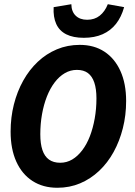

<svg xmlns="http://www.w3.org/2000/svg" viewBox="-20 -876 640 908"><path d="M251.1 12Q183.4 12 133.7 -20.1Q84 -52.2 57.1 -111.7Q30.2 -171.3 30.2 -253.5Q30.2 -320.8 45.7 -382.1Q61.2 -443.4 89.9 -494.8Q118.6 -546.2 158.8 -584Q199 -621.8 249.1 -642.8Q299.1 -663.8 357.3 -663.8Q424.9 -663.8 473.8 -631.7Q522.7 -599.6 549.6 -540Q576.5 -480.5 576.5 -398.2Q576.5 -331 561 -269.7Q545.5 -208.3 517.2 -157Q488.9 -105.6 448.7 -67.8Q408.5 -29.9 358.9 -9Q309.2 12 251.1 12ZM264.6 -106.3Q295.3 -106.3 321.5 -121.7Q347.6 -137.2 369 -165.5Q390.5 -193.8 405.1 -231.8Q419.7 -269.8 427.9 -315.5Q436.1 -361.2 436.1 -410.7Q436.1 -455.6 426 -485.5Q416 -515.3 395.9 -530.4Q375.7 -545.5 343.8 -545.5Q313 -545.5 286.5 -530Q260 -514.6 238.5 -486.3Q217 -458 202 -420Q187 -382 178.8 -336.3Q170.6 -290.6 170.6 -241.1Q170.6 -196.1 180.7 -166.3Q190.7 -136.4 211.6 -121.4Q232.6 -106.3 264.6 -106.3ZM376.4 -697.2Q326.1 -697.2 293.4 -713.7Q260.6 -730.2 245.9 -762.8Q231.1 -795.5 233.7 -842.2L317.4 -856.1Q317.9 -821.2 337.9 -801.9Q357.9 -782.5 392.2 -782.5Q427.4 -782.5 451.7 -801.9Q476 -821.2 489.9 -856.1L567 -842.2Q554 -795.5 528.7 -763.3Q503.3 -731 465.2 -714.1Q427.1 -697.2 376.4 -697.2Z"/></svg>

Font: SourceCodeVF
Style: Italic
Weight: 200
Italic angle: -11°
Monospace: yes
Designer: Paul D. Hunt, Teo Tuominen
Foundry: Adobe
Version: Version 1.026;hotconv 1.1.0;makeotfexe 2.6.0